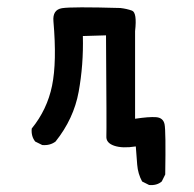

<svg xmlns="http://www.w3.org/2000/svg" viewBox="-20 -410 540 535"><path d="M395.5 105.5 376 95.7Q364.3 74.2 362.3 48.8Q360.4 23.4 358.4 -2Q321.3 3.9 298.3 -3.9Q275.4 -11.7 276.4 -29.8Q277.3 -47.9 275.4 -311.5L210.9 -309.6Q212.9 -229.5 199.2 -154.3Q185.5 -79.1 134.8 -15.6Q119.1 -3.9 97.7 -5.9L78.1 -15.6Q66.4 -30.3 68.4 -51.8Q111.3 -104.5 125 -170.9Q138.7 -237.3 128.9 -350.6Q126 -382.8 152.8 -387.2Q179.7 -391.6 315.4 -387.7Q333 -385.7 347.7 -380.4Q362.3 -375 356.4 -323.2V-79.1Q395.5 -85 415 -83.5Q434.6 -82 438.5 -64Q442.4 -45.9 440.4 76.2L430.7 95.7Q417 107.4 395.5 105.5Z"/></svg>

Font: JasonHandwriting1
Style: Regular
Weight: 400
Version: Version 1.48.20